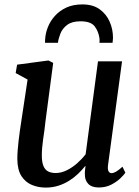

<svg xmlns="http://www.w3.org/2000/svg" viewBox="-20 -840 630 870"><path d="M187 10Q153.5 10 124.5 -2Q95.5 -14 77.2 -42Q59 -70 58.5 -119.5Q58.5 -136.5 60 -157.5Q61.5 -178.5 64.2 -201.8Q67 -225 70.2 -248.5Q73.5 -272 77 -294L105 -479.5L51 -509L57.5 -547L199.5 -566L221 -555L186 -290Q184 -268.5 181 -247.8Q178 -227 175.2 -207.5Q172.5 -188 171 -170Q169.5 -152 169.5 -136.5Q169.5 -105 177 -87.5Q184.5 -70 198.5 -63Q212.5 -56 232.5 -56Q257.5 -56 282.8 -68.5Q308 -81 330 -100.5Q352 -120 368 -141L424 -562H533L469.5 -92Q467 -73 471.8 -64.2Q476.5 -55.5 485 -55.5Q494.5 -55.5 505.8 -62Q517 -68.5 535 -84.5L548 -57.5Q543.5 -50 527.2 -33.8Q511 -17.5 485.5 -4Q460 9.5 428 9.5Q395.5 9.5 379.8 -7Q364 -23.5 364.5 -51Q364.5 -53 364.5 -57Q364.5 -61 365 -66Q365.5 -71 366.2 -76.5Q367 -82 367.5 -86.5L366 -87.5Q351.5 -69.5 333.5 -52.2Q315.5 -35 293.2 -21Q271 -7 244.5 1.5Q218 10 187 10ZM184 -646Q184 -650.5 184.2 -654.5Q184.5 -658.5 184.5 -662Q186 -689.5 197 -717.2Q208 -745 229 -768.2Q250 -791.5 280.8 -805.8Q311.5 -820 353.5 -820Q401 -820 431.5 -798Q462 -776 477 -741.5Q492 -707 492 -669Q492 -664.5 491.2 -657.5Q490.5 -650.5 490 -646H430.5Q431 -650.5 431.2 -655Q431.5 -659.5 431 -664.5Q427 -696.5 409.5 -720Q392 -743.5 345 -743.5Q306 -743.5 284.5 -727.2Q263 -711 254 -688.5Q245 -666 242.5 -646Z"/></svg>

Font: Merriweather 20pt Medium
Style: Italic
Weight: 500
Italic angle: -7.8°
Version: Version 2.101